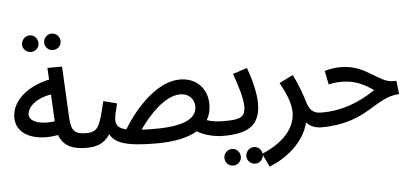

<svg xmlns="http://www.w3.org/2000/svg" viewBox="-60 -892 2696 1255"><g transform="rotate(-5 1288.0 -264.5)"><path d="M173 -651C202 -651 226 -675 226 -704C226 -734 202 -760 173 -760C142 -760 118 -734 118 -704C118 -675 142 -651 173 -651ZM317 -651C347 -651 371 -675 371 -704C371 -734 347 -759 317 -759C287 -759 263 -734 263 -704C263 -675 287 -651 317 -651Z M478 5C515 5 535 -17 535 -45C535 -71 521 -91 487 -91C417 -91 387 -109 383 -200L366 -538H270L274 -461C134 -431 26 -345 26 -233C26 -111 165 -68 301 -95C328 -20 391 5 478 5ZM121 -245C121 -293 179 -347 278 -363L287 -186C218 -175 121 -187 121 -245Z M937 16C1060 16 1147 -5 1206 -40C1254 -10 1323 5 1377 5C1415 5 1435 -17 1435 -45C1435 -71 1421 -91 1387 -91C1348 -91 1311 -95 1277 -107C1296 -138 1304 -172 1304 -209C1304 -312 1234 -387 1125 -387C981 -387 836 -237 749 -93C695 -105 682 -127 682 -162C682 -180 690 -218 703 -267L615 -290C577 -135 569 -91 487 -91L477 5C536 5 591 -5 635 -71C665 -12 738 16 937 16ZM1118 -290C1182 -290 1211 -245 1211 -203C1211 -123 1125 -80 942 -80C906 -80 875 -80 848 -82C905 -165 1015 -290 1118 -290Z M1570 204C1599 204 1623 180 1623 150C1623 120 1599 95 1570 95C1539 95 1515 120 1515 150C1515 180 1539 204 1570 204ZM1425 204C1455 204 1479 180 1479 150C1479 120 1455 95 1425 95C1395 95 1371 120 1371 150C1371 180 1395 204 1425 204Z M1377 5C1536 5 1621 -40 1621 -188C1621 -257 1594 -358 1569 -424L1475 -393C1502 -318 1530 -229 1530 -177C1530 -101 1493 -91 1387 -91Z M1661 231C1776 187 1893 91 1923 -36C1945 -11 1976 5 2021 5C2059 5 2079 -17 2079 -45C2079 -71 2065 -91 2031 -91C1980 -91 1953 -108 1934 -172C1921 -216 1898 -284 1863 -352L1773 -307C1811 -238 1841 -170 1841 -109C1841 -23 1784 75 1619 144Z M2022 5C2322 5 2386 -162 2545 -167L2535 -255H2513C2416 -255 2346 -376 2178 -376C2145 -376 2108 -370 2074 -360L2092 -270C2124 -277 2146 -280 2179 -280C2261 -280 2325 -250 2385 -207C2275 -134 2165 -91 2031 -91Z"/></g></svg>

Font: Noto Sans Arabic SemCond Med
Style: Regular
Weight: 500
Width: 4
Designer: Monotype Design Team, Nadine Chahine, Nizar Qandah and Khaled Hosny
Foundry: Monotype Imaging Inc.
Version: Version 2.012